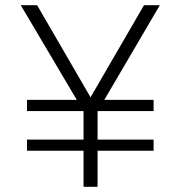

<svg xmlns="http://www.w3.org/2000/svg" viewBox="-20 -720 696 740"><path d="M356 -292V-182H572V-139H356V0H302V-139H84V-182H302V-292H84V-335H276L60 -700H123L329 -345L535 -700H596L382 -335H572V-292Z"/></svg>

Font: Fivo Sans Light
Style: Regular
Weight: 300
Designer: Alexander Slobzheninov
Foundry: Alexander Slobzheninov
Version: 1.0